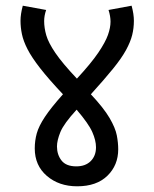

<svg xmlns="http://www.w3.org/2000/svg" viewBox="-20 -652 540 674"><path d="M395 -128Q395 -72 357 -35Q319 2 251 2Q187 2 144.5 -34.5Q102 -71 102 -131Q102 -158 109 -183.5Q116 -209 137.5 -241.5Q159 -274 201 -321Q151 -374 121 -412.5Q91 -451 76.5 -479.5Q62 -508 57 -532Q52 -556 52 -579Q52 -591 54 -604Q56 -617 60 -632L142 -617Q135 -597 135 -578Q135 -554 142.5 -528Q150 -502 174.5 -466Q199 -430 250 -376Q300 -430 325 -467Q350 -504 359 -529.5Q368 -555 368 -576Q368 -595 361 -617L442 -632Q446 -617 448 -604Q450 -591 450 -579Q450 -553 444 -529Q438 -505 422.5 -476.5Q407 -448 377 -411Q347 -374 299 -321Q344 -273 364.5 -238Q385 -203 390 -177Q395 -151 395 -128ZM180 -138Q180 -109 196 -88.5Q212 -68 248 -68Q280 -68 298.5 -86.5Q317 -105 317 -135Q317 -159 304 -188.5Q291 -218 249 -267Q204 -218 192 -188.5Q180 -159 180 -138Z"/></svg>

Font: Noto Sans SemiCondensed
Style: Regular
Weight: 400
Width: 4
Designer: Monotype Design Team
Foundry: Monotype Imaging Inc.
Version: Version 2.013; ttfautohint (v1.8.4.7-5d5b)